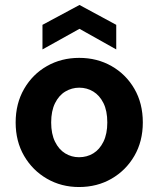

<svg xmlns="http://www.w3.org/2000/svg" viewBox="-20 -741 638 773"><path d="M298 12Q227 12 169 -21.5Q111 -55 77 -113.5Q43 -172 43 -248Q43 -324 77 -383Q111 -442 169 -475Q227 -508 299 -508Q371 -508 429 -475Q487 -442 521 -383.5Q555 -325 555 -248Q555 -172 521 -113.5Q487 -55 429 -21.5Q371 12 298 12ZM298 -108Q330 -108 355.5 -123.5Q381 -139 396.5 -170.5Q412 -202 412 -248Q412 -295 396.5 -326Q381 -357 355.5 -372.5Q330 -388 299 -388Q269 -388 243 -372.5Q217 -357 201.5 -325.5Q186 -294 186 -248Q186 -202 201.5 -170.5Q217 -139 242.5 -123.5Q268 -108 298 -108ZM151 -542V-641L300 -721L448 -641V-542L300 -625Z"/></svg>

Font: DM Sans 28pt ExtraBold
Style: Regular
Weight: 800
Version: Version 4.004;gftools[0.9.30]